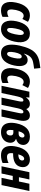

<svg xmlns="http://www.w3.org/2000/svg" viewBox="1464 -2269 815 3783"><g transform="rotate(90 1871.5 -377.5)"><path d="M186 10Q82 10 41.5 -68Q1 -146 31 -287Q58 -419 123.5 -489Q189 -559 282 -559Q317 -559 349 -549.5Q381 -540 410 -521L354 -411Q322 -436 290 -436Q251 -436 222 -396.5Q193 -357 177 -284Q160 -200 170.5 -156.5Q181 -113 228 -113Q245 -113 267 -119Q289 -125 312 -137V-19Q288 -6 253 2Q218 10 186 10Z M554 10Q452 10 410.5 -72Q369 -154 399 -297Q427 -424 489 -491.5Q551 -559 641 -559Q746 -559 788.5 -478Q831 -397 800 -256Q772 -126 709 -58Q646 10 554 10ZM568 -110Q595 -110 616.5 -148Q638 -186 655 -265Q673 -350 667 -394.5Q661 -439 631 -439Q574 -439 542 -278Q509 -110 568 -110Z M1029 10Q949 10 908 -36.5Q867 -83 861 -165.5Q855 -248 878 -355Q904 -472 943 -553.5Q982 -635 1044 -682.5Q1106 -730 1199 -747Q1225 -752 1256.5 -756Q1288 -760 1321 -765L1333 -642Q1291 -636 1260 -631.5Q1229 -627 1202 -621Q1134 -606 1095.5 -562Q1057 -518 1037 -443H1042Q1088 -515 1161 -515Q1239 -515 1267.5 -442Q1296 -369 1270 -248Q1243 -122 1181.5 -56Q1120 10 1029 10ZM1041 -110Q1094 -110 1123 -250Q1154 -398 1095 -398Q1040 -398 1012 -262Q982 -110 1041 -110Z M1489 10Q1385 10 1344.5 -68Q1304 -146 1334 -287Q1361 -419 1426.5 -489Q1492 -559 1585 -559Q1620 -559 1652 -549.5Q1684 -540 1713 -521L1657 -411Q1625 -436 1593 -436Q1554 -436 1525 -396.5Q1496 -357 1480 -284Q1463 -200 1473.5 -156.5Q1484 -113 1531 -113Q1548 -113 1570 -119Q1592 -125 1615 -137V-19Q1591 -6 1556 2Q1521 10 1489 10Z M1670 0 1787 -549H1902L1897 -485H1901Q1928 -523 1958 -541Q1988 -559 2027 -559Q2103 -559 2128 -490H2131Q2154 -522 2184.5 -540.5Q2215 -559 2254 -559Q2324 -559 2348 -503Q2372 -447 2353 -358L2277 0H2135L2207 -341Q2216 -381 2212.5 -406Q2209 -431 2185 -431Q2160 -431 2142.5 -402.5Q2125 -374 2114 -323L2046 0H1903L1975 -342Q1984 -383 1981 -407Q1978 -431 1955 -431Q1928 -431 1910 -399Q1892 -367 1880 -312L1813 0Z M2584 10Q2504 10 2459.5 -29Q2415 -68 2403.5 -138Q2392 -208 2412 -300Q2437 -421 2502.5 -490Q2568 -559 2672 -559Q2729 -559 2768 -538Q2807 -517 2824.5 -480Q2842 -443 2832 -396Q2814 -313 2717 -287L2716 -284Q2761 -269 2780.5 -229.5Q2800 -190 2788 -135Q2773 -68 2718 -29Q2663 10 2584 10ZM2653 -452Q2627 -452 2605 -424.5Q2583 -397 2566 -337H2614Q2674 -337 2687 -391Q2694 -417 2685 -434.5Q2676 -452 2653 -452ZM2589 -98Q2612 -98 2627.5 -114Q2643 -130 2648 -158Q2654 -192 2639.5 -212.5Q2625 -233 2595 -233H2544Q2525 -98 2589 -98Z M3040 10Q2957 10 2913 -29.5Q2869 -69 2859.5 -138Q2850 -207 2869 -294Q2897 -426 2965.5 -492.5Q3034 -559 3122 -559Q3204 -559 3244.5 -509Q3285 -459 3269 -379Q3252 -302 3186.5 -265Q3121 -228 3009 -228H3000Q2991 -159 3010 -133.5Q3029 -108 3072 -108Q3096 -108 3127 -115Q3158 -122 3191 -138V-21Q3159 -6 3119.5 2Q3080 10 3040 10ZM3108 -446Q3053 -446 3021 -331H3023Q3127 -331 3141 -394Q3145 -417 3136.5 -431.5Q3128 -446 3108 -446Z M3256 0 3373 -549H3516L3472 -343H3556L3600 -549H3743L3627 0H3484L3531 -221H3446L3399 0Z"/></g></svg>

Font: Noto Sans ExtraCondensed ExtraBold
Style: Italic
Weight: 800
Width: 2
Italic angle: -12°
Designer: Monotype Design Team
Foundry: Monotype Imaging Inc.
Version: Version 2.013; ttfautohint (v1.8.4.7-5d5b)